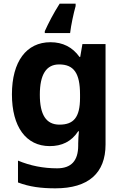

<svg xmlns="http://www.w3.org/2000/svg" viewBox="-20 -786 673 1046"><path d="M392 -753V-766H305C271 -713 244 -660 224 -616V-606H362C367 -649 381 -714 392 -753ZM255 -556C124 -556 45 -451 45 -272C45 -95 122 10 251 10C316 10 369 -14 406 -71H410C408 -52 406 -26 406 -4V7C406 90 368 131 291 131C216 131 145 117 78 89V208C141 232 205 240 282 240C462 240 555 157 555 1V-546H429L417 -476H413C375 -529 322 -556 255 -556ZM302 -435C382 -435 416 -388 416 -271V-253C416 -145 380 -107 304 -107C231 -107 197 -161 197 -270C197 -380 232 -435 302 -435Z"/></svg>

Font: Noto Sans Gunjala Gondi
Style: Bold
Weight: 700
Designer: Ek Type
Foundry: Ek Type
Version: Version 1.004